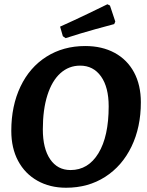

<svg xmlns="http://www.w3.org/2000/svg" viewBox="-20 -869 690 901"><path d="M33 -255Q33 -372 76 -462.5Q119 -553 198 -603Q277 -653 380 -653Q459 -653 518 -621Q577 -589 609 -529.5Q641 -470 641 -389Q641 -272 597 -181Q553 -90 473.5 -39Q394 12 290 12Q214 12 155.5 -21Q97 -54 65 -114Q33 -174 33 -255ZM490 -370Q490 -460 454 -510.5Q418 -561 356 -561Q303 -561 263.5 -525.5Q224 -490 202.5 -422.5Q181 -355 181 -262Q181 -172 215.5 -121.5Q250 -71 311 -71Q394 -71 442 -150Q490 -229 490 -370ZM288 -690 275 -699 262 -744Q329 -774 396.5 -806.5Q464 -839 484 -849L496 -843L521 -768L516 -756Q496 -751 427.5 -732Q359 -713 288 -690Z"/></svg>

Font: Alegreya
Style: Bold Italic
Weight: 700
Italic angle: -7°
Designer: Juan Pablo del Peral
Foundry: Huerta Tipografica
Version: Version 2.007; ttfautohint (v1.6)